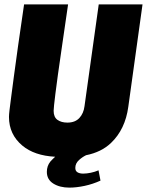

<svg xmlns="http://www.w3.org/2000/svg" viewBox="-20 -706 671 877"><path d="M297 151Q253 151 223.5 132.5Q194 114 194 79Q194 52 210 32Q221 20 232 10Q137 5 82 -41Q21 -92 21 -172Q21 -182 23.5 -203.5Q26 -225 31 -262.5Q36 -300 43.5 -357.5Q51 -415 62.5 -496Q74 -577 90 -686H291Q275 -576 263.5 -497Q252 -418 244.5 -364.5Q237 -311 233 -277.5Q229 -244 227 -226Q225 -208 225 -200Q225 -171 242.5 -158.5Q260 -146 288 -146Q323 -146 342.5 -167Q362 -188 366 -221L431 -686H631L566 -218Q552 -115 487 -53Q443 -11 373 3Q355 12 341 25Q324 40 324 61Q324 75 334 81Q344 87 360 87Q376 87 395 83Q414 79 430 72L439 119Q404 135 366.5 143Q329 151 297 151Z"/></svg>

Font: Chivo Mono Medium Black
Style: Italic
Weight: 900
Italic angle: -8.05°
Monospace: yes
Version: Version 1.008